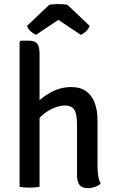

<svg xmlns="http://www.w3.org/2000/svg" viewBox="-20 -940 584 966"><path d="M179 0Q169 2 155.8 3Q142.5 4 128 4Q114.5 4 101.8 3Q89 2 78.5 0V-729L84.5 -735.5H123.5Q156 -735.5 167.5 -719.8Q179 -704 179 -669.5ZM470.5 -105.5Q470.5 -79.5 474 -56.2Q477.5 -33 487 -15.5Q475.5 -6 458.2 0.2Q441 6.5 422.5 6.5Q392 6.5 379.8 -10Q367.5 -26.5 367.5 -59V-313Q367.5 -363.5 354.8 -386.2Q342 -409 305.5 -409Q280 -409 250.8 -396.8Q221.5 -384.5 195.2 -362.5Q169 -340.5 153 -311V-410Q186.5 -448.5 235.2 -475.2Q284 -502 338 -502Q385 -502 414.2 -480.2Q443.5 -458.5 457 -421.2Q470.5 -384 470.5 -338ZM319 -916 431 -810Q425.5 -793.5 411.5 -781.2Q397.5 -769 386 -765L273.5 -840L161.5 -765Q149.5 -769 135.5 -781.2Q121.5 -793.5 116 -810L228 -916Q237 -917.5 249 -918.5Q261 -919.5 273.5 -919.5Q286 -919.5 297.8 -918.5Q309.5 -917.5 319 -916Z"/></svg>

Font: Signika Light
Style: Regular
Weight: 400
Version: Version 2.003;gftools[0.9.32]